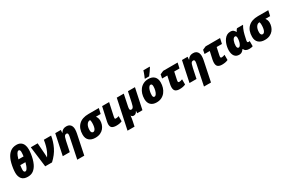

<svg xmlns="http://www.w3.org/2000/svg" viewBox="187 -2519 6687 4482"><g transform="rotate(-30 3530.0 -278.0)"><path d="M258.8 9.8Q149.4 9.8 98.1 -52.2Q46.9 -114.3 46.9 -216.8Q46.9 -267.6 55.7 -332.3Q64.5 -397 80.3 -460.4Q96.2 -523.9 117.2 -570.8Q159.2 -667 227.3 -719Q295.4 -771 394 -771Q462.4 -771 506.8 -741.2Q551.3 -711.4 572.8 -659.2Q594.2 -606.9 594.2 -539.1Q594.2 -482.4 585.2 -416.7Q576.2 -351.1 558.6 -286.9Q541 -222.7 516.1 -169.9Q477.5 -88.9 416 -39.6Q354.5 9.8 258.8 9.8ZM267.1 -453.1H405.8Q409.7 -482.4 412.4 -511.2Q415 -540 415 -566.9Q415 -632.8 374 -632.8Q347.2 -632.8 320.8 -591.3Q294.4 -549.8 267.1 -453.1ZM269 -127.9Q293 -127.9 313.5 -156.7Q334 -185.5 350.3 -228.8Q366.7 -272 377 -314.9H237.8Q231.9 -276.9 229 -244.1Q226.1 -211.4 226.1 -191.9Q226.1 -162.6 236.8 -145.3Q247.6 -127.9 269 -127.9Z M728 0 658.7 -553.2H843.8L865.7 -251Q867.2 -226.1 867.9 -203.6Q868.7 -181.2 867.7 -157.2Q906.7 -213.9 933.6 -272.5Q960.4 -331.1 979 -399.7Q997.6 -468.3 1010.7 -553.2H1206.1Q1182.6 -403.8 1114.7 -264.2Q1046.9 -124.5 911.6 0Z M1453.1 240.2 1564.9 -301.8Q1567.9 -314.5 1570.8 -334.2Q1573.7 -354 1573.7 -371.1Q1573.7 -392.1 1563 -402.6Q1552.2 -413.1 1537.1 -413.1Q1513.2 -413.1 1497.3 -400.4Q1481.4 -387.7 1470 -356.7Q1458.5 -325.7 1446.8 -270L1390.1 0H1201.2L1317.9 -553.2H1468.8L1462.9 -476.1H1466.8Q1494.1 -522.5 1530.3 -542.7Q1566.4 -563 1619.1 -563Q1670.9 -563 1702.9 -541.5Q1734.9 -520 1750 -484.4Q1765.1 -448.7 1765.1 -405.8Q1765.1 -378.4 1761.7 -349.4Q1758.3 -320.3 1752.9 -293.9L1642.1 240.2Z M2079.1 9.8Q1975.6 9.8 1914.3 -44.4Q1853 -98.6 1853 -203.1Q1853 -367.2 1946 -460.2Q2039.1 -553.2 2212.9 -553.2H2492.2L2460 -411.1H2332Q2350.6 -387.7 2362.8 -355.7Q2375 -323.7 2375 -284.2Q2375 -233.4 2358.6 -181.6Q2342.3 -129.9 2306.9 -86.4Q2271.5 -43 2215.3 -16.6Q2159.2 9.8 2079.1 9.8ZM2098.1 -131.8Q2128.4 -131.8 2147.7 -158.2Q2167 -184.6 2176.5 -229.7Q2186 -274.9 2186 -332Q2186 -383.3 2174.8 -411.1H2166Q2115.7 -411.1 2080.8 -356.4Q2045.9 -301.8 2045.9 -210Q2045.9 -166.5 2062.7 -149.2Q2079.6 -131.8 2098.1 -131.8Z M2646 9.8Q2572.8 9.8 2532 -16.4Q2491.2 -42.5 2491.2 -118.2Q2491.2 -130.9 2494.4 -151.4Q2497.6 -171.9 2501 -189L2581.1 -553.2H2770L2695.3 -208Q2689.5 -179.7 2689.5 -167Q2689.5 -142.1 2715.3 -142.1Q2732.4 -142.1 2754.2 -145.5Q2775.9 -148.9 2798.3 -158.2V-19Q2737.8 9.8 2646 9.8Z M2808.1 240.2 2976.1 -553.2H3165L3102.1 -252Q3099.1 -239.3 3096.2 -219.7Q3093.3 -200.2 3093.3 -183.1Q3093.3 -162.1 3104.2 -151.6Q3115.2 -141.1 3130.4 -141.1Q3154.3 -141.1 3169.9 -153.8Q3185.5 -166.5 3197.3 -197.5Q3209 -228.5 3220.2 -284.2L3277.3 -553.2H3466.3L3349.1 0H3208L3210.9 -60.1H3207Q3174.3 9.8 3114.3 9.8Q3064.5 9.8 3050.3 -27.8H3046.4Q3043 10.7 3037.1 45.9Q3031.2 81.1 3022.9 120.1L2997.1 240.2Z M3731 9.8Q3629.4 9.8 3573.7 -45.7Q3518.1 -101.1 3518.1 -203.1Q3518.1 -273.9 3537.8 -338.6Q3557.6 -403.3 3597.2 -453.9Q3636.7 -504.4 3695.1 -533.7Q3753.4 -563 3830.1 -563Q3932.1 -563 3987.5 -507.6Q4043 -452.1 4043 -350.1Q4043 -279.3 4023.2 -214.6Q4003.4 -149.9 3963.9 -99.4Q3924.3 -48.8 3866.2 -19.5Q3808.1 9.8 3731 9.8ZM3752 -131.8Q3780.3 -131.8 3802.2 -165.3Q3824.2 -198.7 3837.2 -250.2Q3850.1 -301.8 3850.1 -356Q3850.1 -420.9 3808.1 -420.9Q3780.3 -420.9 3758.3 -387.7Q3736.3 -354.5 3723.6 -303Q3710.9 -251.5 3710.9 -196.8Q3710.9 -131.8 3752 -131.8ZM3766.1 -606V-618.2Q3777.3 -641.1 3790 -672.9Q3802.7 -704.6 3814.5 -737.3Q3826.2 -770 3833.5 -795.9H4003.4V-784.2Q3975.6 -739.7 3947.3 -697.5Q3918.9 -655.3 3879.4 -606Z M4349.1 9.8Q4280.8 9.8 4241.5 -18.8Q4202.1 -47.4 4202.1 -123Q4202.1 -139.6 4204.8 -163.8Q4207.5 -188 4211.9 -208L4256.8 -411.1H4116.2L4135.7 -513.2L4227.1 -553.2H4616.2L4585 -411.1H4442.9L4401.9 -219.2Q4399.9 -208 4397.5 -194.8Q4395 -181.6 4395 -171.9Q4395 -155.3 4404.3 -148.7Q4413.6 -142.1 4425.8 -142.1Q4462.4 -142.1 4510.7 -162.1V-22Q4446.3 9.8 4349.1 9.8Z M4869.1 240.2 4981 -301.8Q4983.9 -314.5 4986.8 -334.2Q4989.7 -354 4989.7 -371.1Q4989.7 -392.1 4979 -402.6Q4968.3 -413.1 4953.1 -413.1Q4929.2 -413.1 4913.3 -400.4Q4897.5 -387.7 4886 -356.7Q4874.5 -325.7 4862.8 -270L4806.2 0H4617.2L4733.9 -553.2H4884.8L4878.9 -476.1H4882.8Q4910.2 -522.5 4946.3 -542.7Q4982.4 -563 5035.2 -563Q5086.9 -563 5118.9 -541.5Q5150.9 -520 5166 -484.4Q5181.2 -448.7 5181.2 -405.8Q5181.2 -378.4 5177.7 -349.4Q5174.3 -320.3 5168.9 -293.9L5058.1 240.2Z M5493.2 9.8Q5424.8 9.8 5385.5 -18.8Q5346.2 -47.4 5346.2 -123Q5346.2 -139.6 5348.9 -163.8Q5351.6 -188 5356 -208L5400.9 -411.1H5260.3L5279.8 -513.2L5371.1 -553.2H5760.3L5729 -411.1H5586.9L5545.9 -219.2Q5543.9 -208 5541.5 -194.8Q5539.1 -181.6 5539.1 -171.9Q5539.1 -155.3 5548.3 -148.7Q5557.6 -142.1 5569.8 -142.1Q5606.4 -142.1 5654.8 -162.1V-22Q5590.3 9.8 5493.2 9.8Z M5955.1 9.8Q5875 9.8 5833 -45.4Q5791 -100.6 5791 -201.2Q5791 -240.2 5799.6 -288.3Q5808.1 -336.4 5826.4 -384.5Q5844.7 -432.6 5873.8 -473.1Q5902.8 -513.7 5943.8 -538.3Q5984.9 -563 6039.1 -563Q6095.2 -563 6122.6 -537.8Q6149.9 -512.7 6165 -481.9H6168.9Q6175.8 -498.5 6188.2 -518.8Q6200.7 -539.1 6215.8 -553.2H6379.9Q6361.3 -524.4 6344.5 -486.3Q6327.6 -448.2 6314.7 -408.4Q6301.8 -368.7 6293.9 -334L6268.1 -217.8Q6265.1 -206.1 6263.2 -193.4Q6261.2 -180.7 6261.2 -170.9Q6261.2 -141.1 6292 -141.1Q6300.3 -141.1 6309.8 -143.3Q6319.3 -145.5 6324.2 -147V-5.9Q6310.1 0 6284.4 4.9Q6258.8 9.8 6227.1 9.8Q6177.7 9.8 6142.8 -8.1Q6107.9 -25.9 6090.8 -66.9H6084Q6071.8 -49.8 6054.7 -32Q6037.6 -14.2 6013.7 -2.2Q5989.7 9.8 5955.1 9.8ZM6024.9 -142.1Q6052.2 -142.1 6072 -172.4Q6091.8 -202.6 6103 -244.1Q6117.2 -298.3 6117.2 -348.1Q6117.2 -381.3 6107.4 -396.2Q6097.7 -411.1 6081.1 -411.1Q6056.6 -411.1 6038.3 -391.8Q6020 -372.6 6008.1 -342Q5996.1 -311.5 5990 -276.9Q5983.9 -242.2 5983.9 -211.9Q5983.9 -177.7 5995.1 -159.9Q6006.3 -142.1 6024.9 -142.1Z M6647 9.8Q6543.5 9.8 6482.2 -44.4Q6420.9 -98.6 6420.9 -203.1Q6420.9 -367.2 6513.9 -460.2Q6606.9 -553.2 6780.8 -553.2H7060.1L7027.8 -411.1H6899.9Q6918.5 -387.7 6930.7 -355.7Q6942.9 -323.7 6942.9 -284.2Q6942.9 -233.4 6926.5 -181.6Q6910.2 -129.9 6874.8 -86.4Q6839.4 -43 6783.2 -16.6Q6727.1 9.8 6647 9.8ZM6666 -131.8Q6696.3 -131.8 6715.6 -158.2Q6734.9 -184.6 6744.4 -229.7Q6753.9 -274.9 6753.9 -332Q6753.9 -383.3 6742.7 -411.1H6733.9Q6683.6 -411.1 6648.7 -356.4Q6613.8 -301.8 6613.8 -210Q6613.8 -166.5 6630.6 -149.2Q6647.5 -131.8 6666 -131.8Z"/></g></svg>

Font: Open Sans ExtraBold
Style: Italic
Weight: 800
Italic angle: -12°
Designer: Monotype Design Team
Foundry: Monotype Imaging Inc.
Version: Version 3.000; ttfautohint (v1.8.4)